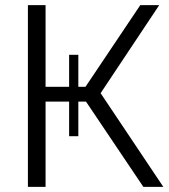

<svg xmlns="http://www.w3.org/2000/svg" viewBox="-20 -730 659 750"><path d="M89 0V-710H158V-391H250V-516H286V-391H314L528 -710H602L373 -366L618 0H540L316 -333H286V-198H250V-333H158V0Z"/></svg>

Font: Raleway
Style: Regular
Weight: 400
Designer: Matt McInerney, Pablo Impallari, Rodrigo Fuenzalida
Foundry: Matt McInerney, Pablo Impallari, Rodrigo Fuenzalida
Version: Version 4.101;RELEASE